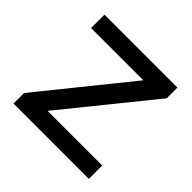

<svg xmlns="http://www.w3.org/2000/svg" viewBox="-139 -665 800 800"><g transform="rotate(45 260.5 -265.0)"><path d="M40 0V-62L354 -451H46V-530H476V-467L162 -79H484V0Z"/></g></svg>

Font: Montserrat Z Med
Style: Regular
Weight: 500
Designer: Julieta Ulanovsky
Foundry: Julieta Ulanovsky
Version: Version 8.000